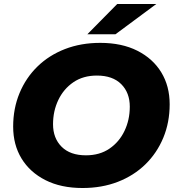

<svg xmlns="http://www.w3.org/2000/svg" viewBox="-20 -929 886 963"><path d="M394 14Q286 14 208 -25.5Q130 -65 88 -134Q46 -203 46 -294Q46 -385 78 -462Q110 -539 168 -595.5Q226 -652 306 -683Q386 -714 483 -714Q591 -714 669 -674.5Q747 -635 789 -566Q831 -497 831 -406Q831 -315 799 -238Q767 -161 709 -104.5Q651 -48 571 -17Q491 14 394 14ZM411 -150Q480 -150 529 -183.5Q578 -217 604.5 -272.5Q631 -328 631 -394Q631 -464 588 -507Q545 -550 466 -550Q397 -550 348 -516.5Q299 -483 272.5 -427.5Q246 -372 246 -306Q246 -236 289 -193Q332 -150 411 -150ZM418 -757 568 -909H764L559 -757Z"/></svg>

Font: Montserrat ExtraBold
Style: Italic
Weight: 800
Italic angle: -11.3°
Designer: Julieta Ulanovsky
Foundry: Julieta Ulanovsky
Version: Version 9.000; ttfautohint (v1.8.4.7-5d5b)